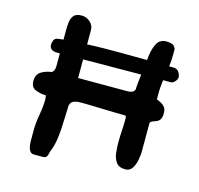

<svg xmlns="http://www.w3.org/2000/svg" viewBox="-103 -808 959 927"><g transform="rotate(15 376.0 -344.0)"><path d="M145 10Q131 10 124 -0.5Q117 -11 115 -25.5Q113 -40 113 -50V-100Q113 -140 120.5 -180.5Q128 -221 129 -264H128V-268Q128 -276 126.5 -278.5Q125 -281 125 -281Q99 -281 74.5 -291Q50 -301 50 -332Q50 -365 72 -379Q94 -393 124 -397Q139 -405 139 -431V-494Q131 -494 125 -494Q87 -494 87 -525Q87 -535 92 -546.5Q97 -558 114 -560Q126 -561 139 -563V-608Q139 -628 141 -648.5Q143 -669 154.5 -683.5Q166 -698 195 -698Q218 -698 236.5 -681.5Q255 -665 255 -642V-570Q293 -572 332 -572.5Q371 -573 409 -573Q448 -573 484.5 -572.5Q521 -572 554 -572Q555 -582 556 -590Q557 -598 558 -603Q562 -632 575.5 -657.5Q589 -683 623 -683Q637 -683 649.5 -679Q662 -675 669 -658V-632Q669 -616 668 -600.5Q667 -585 665 -570Q679 -570 687 -570Q705 -570 714 -556.5Q723 -543 723 -529Q723 -521 713 -509.5Q703 -498 693 -498H654Q652 -481 650.5 -464.5Q649 -448 649 -431V-401Q673 -392 686 -380Q699 -368 699 -346Q699 -324 692.5 -314Q686 -304 676.5 -300Q667 -296 658 -293Q649 -290 644 -282V-140Q644 -122 639.5 -97Q635 -72 623 -53.5Q611 -35 589 -35Q557 -35 543 -54Q529 -73 526 -100Q523 -127 523 -150Q523 -181 525 -211.5Q527 -242 527 -272Q527 -275 526.5 -278.5Q526 -282 523 -286Q505 -286 475.5 -287Q446 -288 415 -288.5Q384 -289 358.5 -290Q333 -291 322 -291H298Q276 -291 262.5 -285Q249 -279 245 -262Q243 -223 242 -181.5Q241 -140 236 -99Q231 -58 215 -21Q214 -10 209 0Q204 10 190 10ZM255 -402H504Q515 -402 524.5 -406Q534 -410 538 -421Q538 -433 540 -453.5Q542 -474 545 -497Q478 -497 399.5 -496Q321 -495 255 -495Z"/></g></svg>

Font: Fuzzy Bubbles
Style: Bold
Weight: 700
Designer: Robert E. Leuschke
Foundry: Robert E. Leuschke
Version: Version 1.010; ttfautohint (v1.8.3)